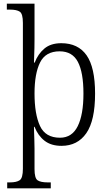

<svg xmlns="http://www.w3.org/2000/svg" viewBox="-20 -780 589 1040"><path d="M19 240V208H33Q70 208 87 196Q104 184 104 134V-656Q104 -705 87.5 -716.5Q71 -728 33 -728H17V-760H167V-568Q167 -546 166.5 -520.5Q166 -495 165 -473Q164 -451 164 -441H168Q186 -488 220.5 -517Q255 -546 312 -546Q403 -546 449 -480.5Q495 -415 495 -273Q495 -127 447.5 -58.5Q400 10 313 10Q257 10 221.5 -17.5Q186 -45 167 -93H164Q164 -87 164.5 -68Q165 -49 166 -24Q167 1 167 25V136Q167 185 183.5 196.5Q200 208 239 208H255V240ZM305 -34Q370 -34 401 -96.5Q432 -159 432 -273Q432 -387 402 -444.5Q372 -502 303 -502Q227 -502 197 -441.5Q167 -381 167 -274Q167 -162 196.5 -98Q226 -34 305 -34Z"/></svg>

Font: Noto Serif Armenian SemiCondensed Light
Style: Regular
Weight: 300
Width: 4
Designer: Monotype Design Team
Foundry: Monotype Imaging Inc.
Version: Version 2.008; ttfautohint (v1.8.4.7-5d5b)